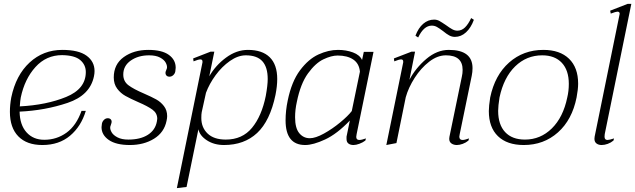

<svg xmlns="http://www.w3.org/2000/svg" viewBox="-20 -737 3272 989"><path d="M81 -162Q82 -94 116.5 -55.5Q151 -17 208 -17Q272 -17 322.5 -53.5Q373 -90 400 -166H422Q398 -86 341 -38Q284 10 198 10Q118 10 74.5 -34.5Q31 -79 31 -161Q31 -197 38 -235Q62 -350 132.5 -415Q203 -480 301 -480Q385 -480 426 -450Q467 -420 467 -371Q467 -358 464 -344Q444 -246 328 -207Q212 -168 81 -162ZM422 -366Q422 -403 393.5 -427.5Q365 -452 300 -453Q218 -453 162.5 -391.5Q107 -330 87 -235Q84 -219 82 -189Q219 -196 320.5 -237.5Q422 -279 422 -366Z M503 -82Q503 -88 505 -100Q507 -111 515.5 -119.5Q524 -128 535 -128Q546 -128 551.5 -121Q557 -114 554 -103Q553 -99 551 -93.5Q549 -88 548 -84Q546 -72 554.5 -56.5Q563 -41 585 -29.5Q607 -18 641 -18Q703 -18 741.5 -42.5Q780 -67 788 -111Q790 -121 790 -125Q790 -154 765.5 -172Q741 -190 692 -211Q651 -229 626 -243Q601 -257 583.5 -280.5Q566 -304 566 -338Q566 -406 617.5 -443Q669 -480 744 -480Q814 -480 849.5 -454.5Q885 -429 885 -388Q885 -381 883 -369Q881 -358 872.5 -350Q864 -342 853 -342Q842 -342 836.5 -349Q831 -356 833 -367Q834 -371 836.5 -376.5Q839 -382 840 -386Q842 -398 834 -413.5Q826 -429 804.5 -440.5Q783 -452 748 -452Q692 -452 653.5 -425Q615 -398 615 -353Q615 -318 641.5 -298Q668 -278 722 -255Q761 -238 784.5 -225Q808 -212 824.5 -190.5Q841 -169 841 -139Q841 -129 838 -115Q826 -55 773.5 -22.5Q721 10 649 10Q578 10 540.5 -16Q503 -42 503 -82Z M1023 -416V-420Q1023 -431 1012 -431Q1002 -431 977 -421L975 -436L1065 -471H1084L1058 -344Q1090 -400 1144 -440Q1198 -480 1257 -480Q1331 -480 1369.5 -442Q1408 -404 1408 -330Q1408 -293 1399 -248Q1371 -114 1304.5 -52Q1238 10 1134 10Q1083 10 1046 -14Q1009 -38 1002 -71L941 226L891 232ZM1349 -243Q1359 -298 1359 -330Q1359 -391 1331.5 -421.5Q1304 -452 1246 -452Q1206 -452 1164.5 -423Q1123 -394 1090.5 -349.5Q1058 -305 1041 -259L1019 -159Q1017 -149 1017 -129Q1017 -80 1049.5 -49Q1082 -18 1143 -18Q1228 -18 1278 -78.5Q1328 -139 1349 -243Z M1451 -117Q1451 -167 1462 -219Q1482 -317 1525.5 -375Q1569 -433 1620.5 -456.5Q1672 -480 1721 -480Q1763 -480 1798 -467Q1833 -454 1845 -428L1854 -470H1904L1817 -46Q1815 -36 1815 -32Q1815 -16 1831 -16Q1843 -16 1865 -24L1862 -13Q1849 -3 1831.5 3.5Q1814 10 1801 10Q1785 10 1775 2.5Q1765 -5 1765 -21V-33L1782 -116Q1716 -47 1654.5 -18.5Q1593 10 1552 10Q1451 10 1451 -117ZM1792 -165 1834 -368Q1830 -410 1799.5 -430.5Q1769 -451 1719 -451Q1687 -451 1646 -431.5Q1605 -412 1566.5 -359Q1528 -306 1509 -212Q1500 -172 1500 -133Q1500 -77 1521.5 -51Q1543 -25 1576 -25Q1605 -25 1648.5 -49Q1692 -73 1732.5 -106.5Q1773 -140 1792 -165Z M2134 -544 2120 -553Q2135 -593 2160 -614.5Q2185 -636 2216 -636Q2231 -636 2243.5 -629Q2256 -622 2278 -607Q2297 -593 2310 -586Q2323 -579 2336 -579Q2358 -579 2375 -595.5Q2392 -612 2407 -644L2421 -635Q2406 -594 2380.5 -570.5Q2355 -547 2323 -547Q2308 -547 2294 -554.5Q2280 -562 2262 -577Q2242 -592 2230 -598.5Q2218 -605 2204 -605Q2163 -605 2134 -544ZM2414 -386Q2414 -366 2410 -347L2348 -46L2346 -33Q2346 -16 2363 -16Q2374 -16 2396 -24L2393 -13Q2380 -2 2363.5 4Q2347 10 2333 10Q2317 10 2305.5 2Q2294 -6 2294 -22Q2294 -29 2295 -32L2359 -342Q2363 -359 2363 -377Q2363 -452 2277 -452Q2233 -452 2190.5 -419Q2148 -386 2116 -336Q2084 -286 2070 -236L2022 0L1970 10L2057 -416V-420Q2057 -431 2046 -431Q2036 -431 2011 -421L2009 -436L2100 -471H2118L2089 -326Q2121 -387 2176 -433.5Q2231 -480 2292 -480Q2414 -480 2414 -386Z M2498 -165Q2498 -191 2505 -235Q2529 -350 2602.5 -415Q2676 -480 2779 -480Q2864 -480 2911 -434.5Q2958 -389 2958 -306Q2958 -277 2950 -235Q2927 -120 2854 -55Q2781 10 2678 10Q2592 10 2545 -35.5Q2498 -81 2498 -165ZM2902 -235Q2910 -268 2910 -305Q2910 -375 2874 -413.5Q2838 -452 2773 -452Q2692 -452 2633.5 -395Q2575 -338 2553 -235Q2546 -191 2546 -166Q2546 -95 2582 -56.5Q2618 -18 2684 -18Q2764 -18 2822.5 -75.5Q2881 -133 2902 -235Z M3042 -22Q3042 -29 3043 -33L3171 -661L3172 -666Q3172 -677 3160 -677Q3153 -677 3126 -667L3123 -682L3213 -717H3232L3095 -46Q3094 -41 3094 -33Q3094 -16 3109 -16Q3119 -16 3143 -24L3140 -13Q3127 -2 3110.5 4Q3094 10 3079 10Q3063 10 3052.5 2Q3042 -6 3042 -22Z"/></svg>

Font: Taviraj ExtraLight
Style: Italic
Weight: 275
Italic angle: -12°
Designer: Katatrad Team
Foundry: CadsonDemak
Version: Version 1.001